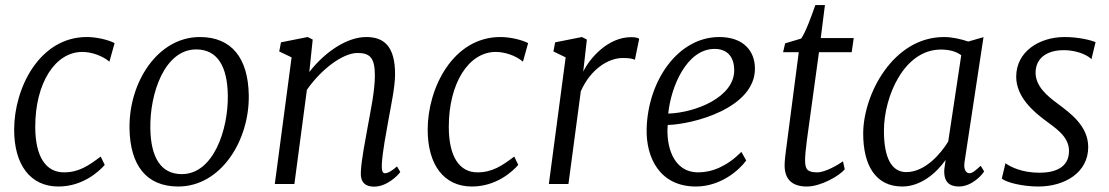

<svg xmlns="http://www.w3.org/2000/svg" viewBox="-20 -711 4287 742"><path d="M205.6 9.8C298.3 9.8 360.8 -46.4 384.8 -73.7L369.1 -106C321.8 -70.3 284.2 -44.9 227.1 -44.9C158.2 -44.9 116.2 -104 116.2 -221.2C116.2 -389.2 192.9 -510.3 297.9 -510.3C332.5 -510.3 374.5 -496.6 402.8 -472.7L422.9 -544.4C395 -558.6 350.6 -567.9 315.4 -567.9C132.8 -567.9 34.7 -371.1 34.7 -210C34.7 -73.7 97.7 9.8 205.6 9.8Z M480.5 -214.4C482.9 -72.3 545.4 9.8 668.9 9.8C833 9.8 944.3 -167 941.4 -343.3C939 -485.4 876 -567.9 752.4 -567.9C588.4 -567.9 477.5 -391.6 480.5 -214.4ZM682.6 -38.1C601.1 -38.1 562.5 -103.5 561 -215.3C558.6 -348.1 615.2 -520 738.3 -520C821.8 -520 858.9 -452.1 860.4 -342.3C862.3 -209.5 804.7 -38.1 682.6 -38.1Z M1042 0H1117.7L1166 -363.8C1218.8 -440.4 1303.2 -506.3 1361.8 -506.3C1410.6 -506.3 1428.7 -486.3 1428.7 -419.4C1428.7 -358.4 1411.6 -280.3 1401.4 -223.1C1391.6 -168.5 1376.5 -92.8 1374.5 -46.9C1372.1 -5.4 1392.6 10.3 1425.8 10.3C1476.1 10.3 1519.5 -34.7 1526.9 -46.4L1514.2 -67.9C1494.1 -49.8 1478.5 -41.5 1466.8 -41.5C1457.5 -41.5 1454.6 -54.7 1455.6 -76.7C1458.5 -127 1472.2 -196.8 1481 -246.6C1490.7 -301.3 1506.8 -375 1506.8 -423.8C1506.8 -531.7 1464.4 -567.9 1395.5 -567.9C1316.9 -567.9 1231 -504.9 1175.3 -432.6L1188.5 -558.1L1168.9 -567.9L1065.9 -547.4L1059.1 -512.2L1106.9 -489.3Z M1803.7 9.8C1896.5 9.8 1959 -46.4 1982.9 -73.7L1967.3 -106C1919.9 -70.3 1882.3 -44.9 1825.2 -44.9C1756.3 -44.9 1714.4 -104 1714.4 -221.2C1714.4 -389.2 1791 -510.3 1896 -510.3C1930.7 -510.3 1972.7 -496.6 2001 -472.7L2021 -544.4C1993.2 -558.6 1948.7 -567.9 1913.6 -567.9C1731 -567.9 1632.8 -371.1 1632.8 -210C1632.8 -73.7 1695.8 9.8 1803.7 9.8Z M2101.1 0H2176.8L2224.6 -358.4C2262.7 -444.8 2332 -486.8 2386.2 -486.8C2409.2 -486.8 2423.8 -484.9 2433.6 -480L2450.2 -561C2444.3 -566.4 2428.7 -567.4 2418.9 -567.4C2330.1 -567.4 2259.3 -486.8 2233.9 -434.1L2248 -558.1L2229 -567.9L2125.5 -547.4L2118.7 -512.2L2166 -489.3Z M2479 -213.4C2476.1 -103 2528.8 9.8 2669.4 9.8C2764.2 9.8 2835.9 -52.2 2863.8 -90.8L2845.2 -124C2789.1 -67.9 2731.4 -44.9 2678.7 -44.9C2577.6 -44.9 2553.7 -153.3 2560.5 -228C2657.7 -230.5 2897.5 -292.5 2897.5 -445.8C2897.5 -514.6 2852.5 -567.9 2759.8 -567.9C2599.6 -567.9 2483.9 -398.4 2479 -213.4ZM2562.5 -272C2572.8 -376 2633.8 -522 2741.7 -522C2788.1 -522 2817.4 -494.1 2817.4 -439C2817.4 -335.4 2668 -275.4 2562.5 -272Z M3012.2 -71.8C3012.2 -14.6 3044.9 9.8 3098.1 9.8C3152.8 9.8 3224.1 -31.7 3244.6 -56.6L3237.8 -87.9C3218.3 -73.2 3168.5 -44.9 3138.7 -44.9C3100.1 -44.9 3091.3 -56.6 3091.3 -91.8C3091.3 -107.9 3093.8 -134.3 3098.1 -168L3145 -509.3H3271.5L3279.3 -564H3151.9L3168 -691.4H3130.9C3116.7 -650.4 3093.3 -585.9 3076.2 -562L3014.2 -543.5L3006.3 -509.3H3066.9L3017.6 -130.9C3012.2 -89.8 3012.2 -78.6 3012.2 -71.8Z M3466.8 9.8C3539.6 9.8 3600.1 -43.9 3634.3 -92.8L3629.4 -57.1C3626 -8.3 3648.9 9.8 3686 9.8C3736.8 9.8 3777.8 -37.6 3783.2 -48.8L3770 -70.3C3751 -53.2 3738.8 -41.5 3726.1 -41.5C3716.8 -41.5 3702.6 -50.8 3707.5 -84.5L3780.8 -567.4L3723.1 -550.8L3722.7 -550.3C3695.3 -559.6 3659.7 -567.9 3628.4 -567.9C3431.2 -567.9 3315.9 -345.7 3315.9 -194.8C3315.9 -72.8 3363.3 9.8 3466.8 9.8ZM3482.4 -45.9C3425.8 -45.9 3396 -100.6 3396 -205.6C3396 -337.9 3473.6 -519.5 3616.2 -519.5C3644.5 -519.5 3673.3 -513.7 3694.8 -497.6L3644.5 -164.1C3617.2 -119.1 3556.2 -45.9 3482.4 -45.9Z M3851.6 -21C3868.7 -5.4 3933.6 9.8 3992.7 9.8C4094.7 9.8 4185.5 -43.9 4185.5 -142.6C4185.5 -224.6 4115.7 -273.9 4069.3 -309.1C4027.3 -339.8 3977.5 -379.9 3982.4 -438.5C3987.3 -491.2 4031.2 -517.1 4090.8 -517.1C4152.3 -517.1 4191.9 -490.7 4197.8 -481.9L4213.9 -547.9C4197.8 -555.7 4147 -567.9 4094.7 -567.9C3995.6 -567.9 3907.2 -511.2 3907.2 -414.6C3907.2 -334 3978 -277.8 4013.2 -250.5C4053.7 -219.2 4111.3 -186.5 4111.3 -127.9C4111.3 -61.5 4054.2 -43.5 3997.1 -43.5C3931.2 -43.5 3886.7 -64.9 3865.7 -80.1Z"/></svg>

Font: Merriweather
Style: Light Italic
Weight: 300
Italic angle: -7.5°
Designer: Eben Sorkin
Foundry: Eben Sorkin
Version: Version 1.001